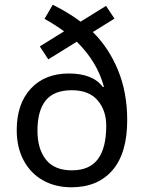

<svg xmlns="http://www.w3.org/2000/svg" viewBox="-20 -785 610 815"><path d="M322 -693 430 -760 466 -706 374 -649Q442 -582 481 -487Q520 -392 520 -275Q520 -135 457.5 -62.5Q395 10 283 10Q215 10 162.5 -19.5Q110 -49 80.5 -104Q51 -159 51 -233Q51 -344 110.5 -408.5Q170 -473 272 -473Q375 -473 417 -415L421 -417Q393 -522 306 -608L185 -533L149 -588L252 -652Q212 -681 169 -705L204 -765Q275 -729 322 -693ZM139 -230Q139 -153 175 -107.5Q211 -62 285 -62Q360 -62 395.5 -109.5Q431 -157 431 -251Q431 -317 394 -359.5Q357 -402 285 -402Q209 -402 174 -358.5Q139 -315 139 -230Z"/></svg>

Font: Noto Sans Display
Style: Regular
Weight: 400
Designer: Monotype Design team
Foundry: Monotype Imaging Inc.
Version: Version 1.000